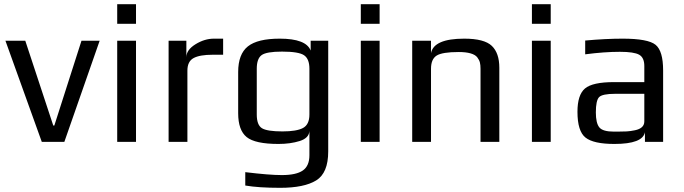

<svg xmlns="http://www.w3.org/2000/svg" viewBox="-20 -679 3272 919"><path d="M457 -484 288 0H180L6 -484H101L235 -78H240L370 -484Z M631 -565H541V-659H631ZM631 0H541V-484H631Z M1048 -417H998Q936 -417 906.5 -401Q877 -385 877 -341V0H787V-484H872V-405Q872 -440 915.5 -467Q959 -494 1004 -494H1048Z M1551 -484V46Q1551 149 1493.5 184.5Q1436 220 1321 220Q1218 220 1154 209V145Q1269 159 1329 159Q1398 159 1429.5 137Q1461 115 1461 64V-52Q1459 -18 1414.5 -4Q1370 10 1313 10Q1201 10 1160.5 -23Q1120 -56 1120 -137V-334Q1120 -420 1166.5 -457Q1213 -494 1319 -494Q1445 -494 1467 -437V-484ZM1461 -131V-350Q1461 -397 1435.5 -414.5Q1410 -432 1330 -432Q1255 -432 1232 -415Q1209 -398 1209 -350V-131Q1209 -81 1233.5 -65.5Q1258 -50 1332 -50Q1400 -50 1430.5 -66.5Q1461 -83 1461 -131Z M1797 -565H1707V-659H1797ZM1797 0H1707V-484H1797Z M2370 0H2280V-350Q2280 -368 2277 -380Q2274 -392 2264.5 -404.5Q2255 -417 2232.5 -423.5Q2210 -430 2176 -430Q2097 -430 2070 -413Q2043 -396 2043 -350V0H1953V-484H2043V-425Q2057 -494 2202 -494Q2298 -494 2334 -459.5Q2370 -425 2370 -355Z M2616 -565H2526V-659H2616ZM2616 0H2526V-484H2616Z M3154 0H3067V-46Q3056 10 2921 10Q2821 10 2782.5 -20.5Q2744 -51 2744 -144Q2744 -225 2780 -255.5Q2816 -286 2919 -286H3064V-363Q3064 -403 3039.5 -417Q3015 -431 2947 -431Q2873 -431 2781 -419V-485Q2880 -494 2960 -494Q3082 -494 3118 -464.5Q3154 -435 3154 -342ZM3064 -98V-230H2925Q2863 -230 2847.5 -214Q2832 -198 2832 -141Q2832 -90 2848.5 -69.5Q2865 -49 2918 -49H2936Q2962 -49 2979.5 -50Q2997 -51 3019 -55.5Q3041 -60 3052.5 -70.5Q3064 -81 3064 -98Z"/></svg>

Font: Play
Style: Regular
Weight: 400
Designer: Jonas Hecksher
Foundry: Jonas Hecksher, Playtypeª, e-types AS
Version: Version 1.002